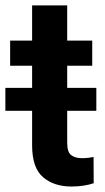

<svg xmlns="http://www.w3.org/2000/svg" viewBox="-32 -678 388 708"><path d="M215.8 -354V-435.5H308.1V-528.3H215.8V-658.2H86.4V-528.3H5.4V-435.5H86.4V-354H-12.2V-269.5H86.4V-142.1C86.4 -86.9 99.6 -47.9 126.5 -24.9C152.8 -2 188 9.8 231.4 9.8C265.1 9.8 292 4.9 313.5 -2.4L313 -99.1C303.2 -97.2 288.6 -94.7 271.5 -94.7C253.4 -94.7 239.7 -98.6 230.5 -106C220.7 -113.3 215.8 -128.4 215.8 -152.3V-269.5H323.2V-354Z"/></svg>

Font: Vazirmatn SemiBold
Style: Regular
Weight: 600
Designer: Saber Rastikerdar
Foundry: Saber Rastikerdar
Version: Version 33.003